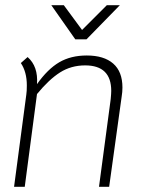

<svg xmlns="http://www.w3.org/2000/svg" viewBox="-20 -718 582 737"><path d="M83 -390Q83 -442 60 -476L86 -499Q127 -463 122 -395Q163 -453 207.5 -479Q252 -505 313 -505Q379 -505 414.5 -474Q450 -443 450 -382Q450 -365 447 -347L399 -1H360L405 -338Q407 -360 407 -369Q407 -467 307 -467Q253 -467 210.5 -440Q168 -413 122 -357L75 -1H34L81 -355Q83 -367 83 -390ZM177 -698H225L295 -603L390 -698H440L312 -567H269Z"/></svg>

Font: Bellota Text Light
Style: Italic
Weight: 300
Italic angle: -7.5°
Designer: Kemie Guaida
Foundry: Kemie Guaida
Version: Version 4.001